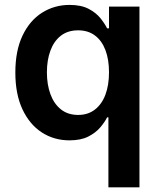

<svg xmlns="http://www.w3.org/2000/svg" viewBox="-20 -573 665 797"><path d="M430 204.5V-85.9H424.7Q414.8 -66.1 396 -43.9Q377.1 -21.7 346.2 -6Q315.3 9.6 268.5 9.6Q204.2 9.6 153.4 -23.4Q102.6 -56.5 73.2 -119.3Q43.7 -182.2 43.7 -272Q43.7 -362.9 73.7 -425.6Q103.7 -488.3 154.8 -520.4Q206 -552.6 268.8 -552.6Q316.8 -552.6 347.7 -536.4Q378.6 -520.2 396.7 -497.7Q414.8 -475.1 424.7 -455.3H432.5V-545.5H558.9V204.5ZM304.3 -95.9Q345.2 -95.9 373.9 -118.1Q402.7 -140.3 417.6 -180Q432.5 -219.8 432.5 -272.7Q432.5 -325.6 417.8 -364.7Q403.1 -403.8 374.5 -425.4Q345.9 -447.1 304.3 -447.1Q261.4 -447.1 232.6 -424.7Q203.8 -402.3 189.3 -362.9Q174.7 -323.5 174.7 -272.7Q174.7 -221.6 189.5 -181.6Q204.2 -141.7 233.1 -118.8Q262.1 -95.9 304.3 -95.9Z"/></svg>

Font: InterMG SemiBold
Style: Regular
Weight: 600
Designer: Rasmus Andersson
Foundry: rsms
Version: Version 3.019;December 26, 2023;FontCreator 15.0.0.2955 64-b